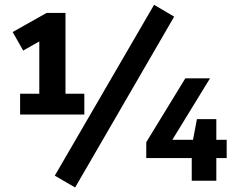

<svg xmlns="http://www.w3.org/2000/svg" viewBox="-20 -768 1017 816"><path d="M720.2 -697.3 634.8 -747.6 212.9 -21.5 299.3 28.8ZM767.6 -435.1 601.6 -163.6V-96.2H794.9V0H899.4V-96.2H943.4V-173.8H899.4V-261.7H816.9L800.3 -173.8H712.4L872.6 -435.1ZM338.4 -281.2V-369.6H258.3V-712.9H177.7L33.7 -631.8L78.6 -553.2L147 -591.8V-369.6H65.4V-281.2Z"/></svg>

Font: Winston SemiBold
Style: Regular
Weight: 600
Designer: Vernon Adams, Kim Jin-seong, David Berlow, Cristiano Sobral
Foundry: The Winston Project Authors
Version: Version 3.004